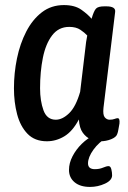

<svg xmlns="http://www.w3.org/2000/svg" viewBox="-20 -550 505 757"><path d="M165 7Q117 7 88.5 -22.5Q60 -52 47.5 -99.5Q35 -147 35 -202Q35 -262 47 -320Q59 -378 83.5 -425.5Q108 -473 145 -501.5Q182 -530 232 -530Q275 -530 301 -511.5Q327 -493 341 -476Q350 -507 358.5 -516Q367 -525 391 -525H399Q437 -525 434 -503L388 -125Q385 -97 393 -87.5Q401 -78 412 -78Q424 -78 431.5 -81Q439 -84 444 -84Q453 -84 451 -63Q449 -53 447 -40.5Q445 -28 442 -21Q438 -9 418 -1Q398 7 376 7Q357 7 338.5 -0.5Q320 -8 306.5 -26.5Q293 -45 291 -79Q266 -32 233.5 -12.5Q201 7 165 7ZM200 -78Q226 -78 252.5 -103.5Q279 -129 296 -188L316 -355Q319 -386 324 -410Q314 -421 297 -432.5Q280 -444 253 -444Q211 -444 185.5 -410.5Q160 -377 149 -322Q138 -267 138 -202Q138 -152 151.5 -115Q165 -78 200 -78ZM335 187Q296 187 274 168.5Q252 150 252 120Q252 93 266 66Q280 39 302.5 17Q325 -5 351 -17L405 -10Q370 10 348.5 40Q327 70 327 94Q327 117 354 117Q372 117 386 111Q400 105 408 105Q416 105 419 117.5Q422 130 422 141Q422 161 394 174Q366 187 335 187Z"/></svg>

Font: Asap Condensed Condensed Medium
Style: Italic
Weight: 500
Width: 3
Italic angle: -6°
Designer: Pablo Cosgaya
Foundry: Omnibus-Type
Version: Version 3.001; ttfautohint (v1.8.4.7-5d5b)